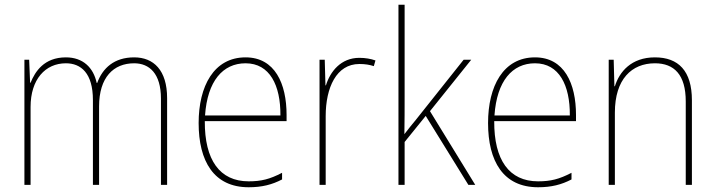

<svg xmlns="http://www.w3.org/2000/svg" viewBox="-20 -780 3018 810"><path d="M546 -538C462 -538 413 -493 390 -430H388C374 -495 330 -538 258 -538C166 -538 128 -478 109 -431H107L103 -528H83V0H109V-329C109 -445 171 -513 258 -513C322 -513 372 -471 372 -358V0H398V-331C398 -454 459 -513 546 -513C610 -513 659 -470 659 -364V0H685V-366C685 -484 628 -538 546 -538Z M1016 -538C882 -538 818 -416 818 -261C818 -100 882 10 1029 10C1085 10 1128 -1 1170 -23V-51C1118 -24 1082 -15 1029 -15C907 -15 843 -105 844 -269H1189V-295C1189 -427 1140 -538 1016 -538ZM1016 -513C1118 -513 1164 -420 1163 -293H845C855 -438 920 -513 1016 -513Z M1496 -536C1418 -536 1373 -478 1355 -420H1353L1350 -528H1328V0H1354V-290C1354 -410 1399 -510 1496 -510C1520 -510 1539 -507 1557 -501L1564 -525C1544 -532 1521 -536 1496 -536Z M1687 -376V-760H1661V0H1687V-181L1776 -291L1956 0H1985L1794 -311L1968 -528H1936L1734 -274C1716 -252 1705 -239 1686 -214C1687 -271 1687 -318 1687 -376Z M2237 -538C2103 -538 2039 -416 2039 -261C2039 -100 2103 10 2250 10C2306 10 2349 -1 2391 -23V-51C2339 -24 2303 -15 2250 -15C2128 -15 2064 -105 2065 -269H2410V-295C2410 -427 2361 -538 2237 -538ZM2237 -513C2339 -513 2385 -420 2384 -293H2066C2076 -438 2141 -513 2237 -513Z M2743 -538C2643 -538 2593 -477 2574 -416H2572L2569 -528H2548V0H2574V-305C2574 -446 2645 -513 2743 -513C2824 -513 2873 -465 2873 -352V0H2899V-357C2899 -481 2842 -538 2743 -538Z"/></svg>

Font: Noto Sans Georgian SemiCondensed Thin
Style: Regular
Weight: 100
Width: 4
Designer: Monotype Design Team, Akaki Razmadze
Foundry: Google LLC
Version: Version 2.005